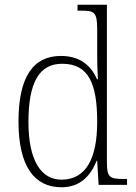

<svg xmlns="http://www.w3.org/2000/svg" viewBox="-20 -780 572 810"><path d="M239 10C317 10 361 -36 388 -102H390L396 0H516V-25H503C443 -25 431 -31 431 -95V-760H307V-735H322C377 -735 390 -730 390 -658V-548C390 -517 391 -480 393 -446H389C363 -506 315 -544 237 -544C120 -544 58 -456 58 -267C58 -77 126 10 239 10ZM241 -22C154 -21 100 -102 100 -265C100 -430 144 -511 242 -511C355 -511 390 -426 390 -265C390 -112 343 -23 241 -22Z"/></svg>

Font: Noto Serif Sinhala SemiCondensed ExtraLight
Style: Regular
Weight: 200
Width: 4
Designer: Jelle Bosma - Monotype Design Team
Foundry: Monotype Imaging Inc.
Version: Version 2.007